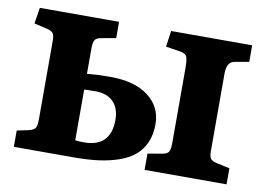

<svg xmlns="http://www.w3.org/2000/svg" viewBox="-61 -605 963 697"><g transform="rotate(10 420.0 -256.5)"><path d="M27.8 0V-60.1L69.8 -68.8Q88.9 -73.2 94.5 -81.8Q100.1 -90.3 100.1 -113.8V-403.8Q100.1 -424.3 94.2 -431.6Q88.4 -439 71.8 -442.9L23.9 -454.1L33.2 -513.2H325.2V-453.1L272.9 -443.8Q254.4 -440.9 248.8 -431.9Q243.2 -422.9 243.2 -398.9V-307.1Q282.7 -311 328.1 -311Q418.5 -311 469.2 -272.5Q520 -233.9 520 -169.9Q520 -131.3 507.1 -102.1Q494.1 -72.8 470.9 -53.5Q447.8 -34.2 413.1 -22.2Q378.4 -10.3 338.4 -5.1Q298.3 0 248 0ZM509.8 0V-60.1L562 -68.8Q580.6 -71.8 586.2 -80.8Q591.8 -89.8 591.8 -113.8V-388.2Q591.8 -423.3 585.9 -433.6Q580.1 -443.8 556.2 -446.8L508.8 -454.1L517.1 -513.2H815.9V-452.1L764.2 -442.9Q734.9 -438.5 734.9 -396V-108.9Q734.9 -88.4 740.7 -81.1Q746.6 -73.7 763.2 -69.8L812 -59.1V0ZM274.9 -60.1Q374 -60.1 374 -160.2Q374 -203.1 350.6 -226.6Q327.1 -250 285.2 -250Q252 -250 243.2 -249V-62Q258.3 -60.1 274.9 -60.1Z"/></g></svg>

Font: Literata Book
Style: Bold
Weight: 700
Designer: Latin by Veronika Burian and Jose Scaglione. Greek by Irene Vlachou. Cyrillic by Vera Evstafieva
Foundry: TypeTogether
Version: Version 2.003;PS 002.003;hotconv 1.0.88;makeotf.lib2.5.64775